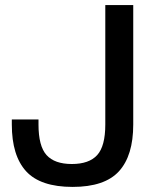

<svg xmlns="http://www.w3.org/2000/svg" viewBox="-20 -732 596 762"><path d="M26.9 -237.8V-257.8H132.8V-237.8Q132.8 -151.9 164.8 -116.5Q196.8 -81.1 265.1 -81.1Q333.5 -81.1 365.7 -116.5Q397.9 -151.9 397.9 -237.8V-711.9H508.8V-237.8Q508.8 -114.3 452.1 -52.2Q395.5 9.8 268.1 9.8Q140.6 9.8 83.7 -52.2Q26.9 -114.3 26.9 -237.8Z"/></svg>

Font: Creato Display Medium
Style: Regular
Weight: 500
Version: Version 1.000